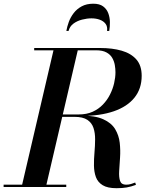

<svg xmlns="http://www.w3.org/2000/svg" viewBox="-58 -1009 824 1036"><path d="M58.5 0 233.5 -750H364.5L189.5 0ZM-38.5 0V-12.5H299.5V0ZM570.5 6.5Q522 6.5 495.8 -9.8Q469.5 -26 459.5 -53.5Q449.5 -81 449 -115.2Q448.5 -149.5 451.8 -186Q455 -222.5 455.2 -256.8Q455.5 -291 446.5 -318.5Q437.5 -346 413.5 -362.2Q389.5 -378.5 343.5 -378.5H249.5V-385.5H378.5Q455 -385.5 499.2 -365.5Q543.5 -345.5 563.5 -312Q583.5 -278.5 588 -238.8Q592.5 -199 589.8 -159.2Q587 -119.5 585 -86Q583 -52.5 590 -32.5Q597 -12.5 622 -12.5Q636.5 -12.5 648.2 -16Q660 -19.5 671.5 -24L675.5 -11.5Q648.5 -1.5 625.2 2.5Q602 6.5 570.5 6.5ZM249.5 -383.5V-391.5H367.5Q409.5 -391.5 441.8 -406Q474 -420.5 497.2 -444.8Q520.5 -469 535.5 -498.8Q550.5 -528.5 557.8 -560Q565 -591.5 565 -619Q565 -637.5 561.5 -658Q558 -678.5 547.5 -696.8Q537 -715 516.2 -726.2Q495.5 -737.5 461.5 -737.5H126.5V-750H482.5Q548 -750 598.5 -735.5Q649 -721 677.8 -688.2Q706.5 -655.5 706.5 -600Q706.5 -530.5 667.5 -482Q628.5 -433.5 555.8 -408.5Q483 -383.5 382.5 -383.5ZM300 -842Q304 -865 313.2 -890.5Q322.5 -916 339.5 -938.2Q356.5 -960.5 382.8 -974.8Q409 -989 445.5 -989Q479 -989 498.2 -974.8Q517.5 -960.5 526 -938.2Q534.5 -916 535 -890.5Q535.5 -865 531.5 -842H519.5Q523 -865 512 -880Q501 -895 480.8 -902.5Q460.5 -910 435.5 -910Q411.5 -910 385 -903.2Q358.5 -896.5 338.2 -881.5Q318 -866.5 312 -842Z"/></svg>

Font: Bodoni Moda 18pt SemiBold
Style: Italic
Weight: 600
Italic angle: -13°
Designer: Owen Earl
Foundry: indestructible type
Version: Version 2.005